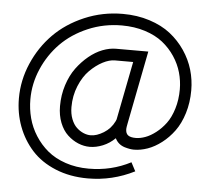

<svg xmlns="http://www.w3.org/2000/svg" viewBox="-53 -681 964 881"><g transform="rotate(5 428.5 -240.0)"><path d="M491.2 -138.2 543.9 -407.2H460Q434.1 -407.2 403.8 -391.4Q373.5 -375.5 345.5 -347.7Q317.4 -319.8 298.6 -274.4Q279.8 -229 279.8 -176.8Q279.8 -146 289.3 -121.6Q298.8 -97.2 313.7 -83.3Q328.6 -69.3 345.5 -62.3Q362.3 -55.2 378.9 -55.2Q406.2 -55.2 438.5 -75Q470.7 -94.7 487.8 -129.9ZM382.8 143.1Q300.3 143.1 233.4 115.5Q166.5 87.9 124 40.8Q81.5 -6.3 58.8 -67.1Q36.1 -127.9 36.1 -195.8Q36.1 -279.3 69.8 -357.2Q103.5 -435.1 161.1 -493.7Q218.8 -552.2 301.8 -587.6Q384.8 -623 478 -623Q544.4 -623 601.3 -604.7Q658.2 -586.4 698 -555.2Q737.8 -523.9 765.9 -482.4Q793.9 -440.9 807.4 -395Q820.8 -349.1 820.8 -300.8Q820.8 -244.1 805.7 -195.1Q790.5 -146 765.6 -112.1Q740.7 -78.1 709.2 -54Q677.7 -29.8 645.3 -18.3Q612.8 -6.8 582 -6.8Q564 -6.8 539.1 -14.2Q508.8 -23.9 495.1 -51.8Q470.2 -27.3 439.2 -14.6Q408.2 -2 378.9 -2Q352.1 -2 325.7 -12.9Q299.3 -23.9 276.9 -44.7Q254.4 -65.4 240.7 -99.9Q227.1 -134.3 227.1 -176.8Q227.1 -227.5 241.9 -273.7Q256.8 -319.8 281.2 -353Q305.7 -386.2 335.9 -411.1Q366.2 -436 398.4 -448.5Q430.7 -460.9 460 -460.9H608.9L543 -124Q539.1 -104.5 539.1 -98.1Q539.1 -78.1 550.3 -69.6Q561.5 -61 585.9 -61Q606.4 -61 629.9 -69.6Q653.3 -78.1 678 -97.2Q702.6 -116.2 722.7 -143.1Q742.7 -169.9 755.4 -211.2Q768.1 -252.4 768.1 -300.8Q768.1 -339.8 757.3 -377.9Q746.6 -416 723.4 -450.9Q700.2 -485.8 667 -512.2Q633.8 -538.6 585 -554.2Q536.1 -569.8 478 -569.8Q395.5 -569.8 322.3 -538.6Q249 -507.3 198.2 -455.6Q147.5 -403.8 118.2 -335.9Q88.9 -268.1 88.9 -195.8Q88.9 -151.4 100.1 -109.1Q111.3 -66.9 135.3 -29.3Q159.2 8.3 193.1 36.6Q227.1 64.9 275.9 81.5Q324.7 98.1 382.8 98.1Q487.3 98.1 576.2 51.8L597.2 91.8Q495.6 143.1 382.8 143.1Z"/></g></svg>

Font: Rawengulk
Style: Demibold
Weight: 600
Version: Version 0.92